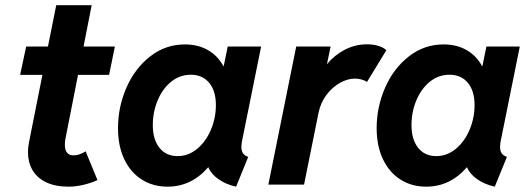

<svg xmlns="http://www.w3.org/2000/svg" viewBox="-20 -699 2007 727"><path d="M85.9 -123Q85.9 -139.6 89.8 -160.2L140.6 -415.5H56.2L79.1 -522.9H161.6L192.9 -679.2H327.1L296.4 -522.9H415L393.1 -415.5H275.4L228 -174.8Q225.6 -164.1 225.6 -150.9Q225.6 -110.8 258.8 -110.8Q271 -110.8 283.7 -115.7Q296.4 -120.6 304.2 -126L349.1 -17.1Q327.6 -6.8 297.4 0.5Q267.1 7.8 240.2 7.8Q189 7.8 154.3 -9Q119.6 -25.9 102.8 -55.4Q85.9 -85 85.9 -123Z M426.8 -213.4Q426.8 -294.4 459 -367.7Q491.2 -440.9 549.1 -485.8Q606.9 -530.8 680.2 -530.8Q730 -530.8 767.3 -509.3Q804.7 -487.8 825.7 -448.7H827.1L842.3 -522.9H968.8L897 -168Q894 -153.3 894 -142.1Q894 -127.9 900.1 -118.7Q906.2 -109.4 919.9 -105L874 7.8Q835.9 -0.5 807.6 -20.3Q779.3 -40 769 -65.4H768.1Q704.6 7.8 614.3 7.8Q559.1 7.8 516.6 -19.3Q474.1 -46.4 450.4 -96.4Q426.8 -146.5 426.8 -213.4ZM797.4 -300.8Q797.4 -355 772 -385.5Q746.6 -416 702.6 -416Q660.6 -416 627.9 -389.4Q595.2 -362.8 576.9 -318.8Q558.6 -274.9 558.6 -225.6Q558.6 -170.9 583.7 -139.4Q608.9 -107.9 652.3 -107.9Q693.4 -107.9 726.6 -135.5Q759.8 -163.1 778.6 -207.8Q797.4 -252.4 797.4 -300.8Z M1101.6 -522.9H1231.9L1218.3 -457.5H1219.7Q1245.1 -489.3 1284.9 -510.3Q1324.7 -531.2 1369.6 -531.2Q1395 -531.2 1414.6 -524.7Q1434.1 -518.1 1442.9 -508.8L1369.6 -388.7Q1362.8 -394 1349.9 -397.7Q1336.9 -401.4 1323.7 -401.4Q1296.4 -401.4 1267.3 -385.3Q1238.3 -369.1 1216.1 -339.6Q1193.8 -310.1 1186 -271.5L1131.3 0H996.1Z M1406.2 -213.4Q1406.2 -294.4 1438.5 -367.7Q1470.7 -440.9 1528.6 -485.8Q1586.4 -530.8 1659.7 -530.8Q1709.5 -530.8 1746.8 -509.3Q1784.2 -487.8 1805.2 -448.7H1806.6L1821.8 -522.9H1948.2L1876.5 -168Q1873.5 -153.3 1873.5 -142.1Q1873.5 -127.9 1879.6 -118.7Q1885.7 -109.4 1899.4 -105L1853.5 7.8Q1815.4 -0.5 1787.1 -20.3Q1758.8 -40 1748.5 -65.4H1747.6Q1684.1 7.8 1593.8 7.8Q1538.6 7.8 1496.1 -19.3Q1453.6 -46.4 1429.9 -96.4Q1406.2 -146.5 1406.2 -213.4ZM1776.9 -300.8Q1776.9 -355 1751.5 -385.5Q1726.1 -416 1682.1 -416Q1640.1 -416 1607.4 -389.4Q1574.7 -362.8 1556.4 -318.8Q1538.1 -274.9 1538.1 -225.6Q1538.1 -170.9 1563.2 -139.4Q1588.4 -107.9 1631.8 -107.9Q1672.9 -107.9 1706.1 -135.5Q1739.3 -163.1 1758.1 -207.8Q1776.9 -252.4 1776.9 -300.8Z"/></svg>

Font: Reddit Sans Fudge
Style: Bold
Weight: 700
Italic angle: -11.25°
Designer: Stephen Hutchings
Version: Version 1.013